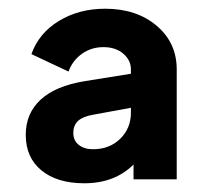

<svg xmlns="http://www.w3.org/2000/svg" viewBox="-20 -775 485 440"><path d="M39 -466Q39 -515 73 -546.5Q107 -578 174 -589L280 -606V-616Q280 -637 262.5 -652Q245 -667 217 -667Q189 -667 167.5 -651.5Q146 -636 137 -611L52 -651Q69 -699 115 -727Q161 -755 221 -755Q293 -755 339 -716Q385 -677 385 -616V-364H286V-398Q243 -355 173 -355Q111 -355 75 -384.5Q39 -414 39 -466ZM193 -433Q231 -433 255.5 -457Q280 -481 280 -517V-528L193 -512Q170 -508 159 -498Q148 -488 148 -470Q148 -453 160.5 -443Q173 -433 193 -433Z"/></svg>

Font: Evergrow Sans
Style: Bold
Weight: 700
Foundry: 10Web
Version: Version 1.000